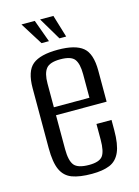

<svg xmlns="http://www.w3.org/2000/svg" viewBox="-102 -696 552 764"><g transform="rotate(-15 173.5 -314.5)"><path d="M180.9 8.7Q130.7 8.7 99.9 -2.8Q69.1 -14.3 54.9 -45.2Q40.7 -76 40.7 -135.1V-381.5Q40.7 -451.8 72.5 -477.7Q104.3 -503.6 176.6 -503.6Q248.2 -503.6 279.7 -477.7Q311.2 -451.8 311.2 -381.5V-253.7H102.7V-114.1Q102.7 -66.5 118 -47.5Q133.3 -28.6 179.5 -28.6Q220.9 -28.6 235.1 -46.8Q249.2 -65.1 249.2 -114.1V-178.5H311.2V-136.1Q311.2 -78.2 297.3 -46.6Q283.4 -15 254.7 -3.1Q226.1 8.7 180.9 8.7ZM102.7 -286.5H249.2V-383.7Q249.2 -426.3 235.1 -445.3Q220.9 -464.3 176.6 -464.3Q133.3 -464.3 118 -445.3Q102.7 -426.3 102.7 -383.7ZM222.9 -545.7H195.2L140.2 -638.2H194.9ZM151.9 -545.7H121.3L63.4 -638.2H118.2Z"/></g></svg>

Font: Alumni Sans Thin
Style: Regular
Weight: 100
Designer: Robert E. Leuschke
Foundry: Robert E. Leuschke
Version: Version 1.018